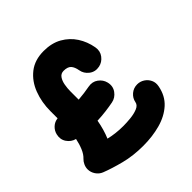

<svg xmlns="http://www.w3.org/2000/svg" viewBox="-212 -902 1140 1140"><g transform="rotate(-45 357.5 -332.5)"><path d="M31.7 -335.9Q37.6 -360.8 56.9 -378.7Q76.2 -396.5 102.5 -399.4V-458.5Q102.5 -533.7 127 -597.9Q151.4 -662.1 201.2 -701.4Q251 -740.7 327.1 -740.7Q393.6 -740.7 441.9 -713.4Q490.2 -686 519.8 -640.4Q549.3 -594.7 559.1 -538.6Q565.4 -502.4 544.9 -475.6Q524.4 -448.7 493.2 -442.4Q456.1 -435.1 428.2 -456.5Q400.4 -478 395 -510.3Q389.6 -542 375 -557.9Q360.4 -573.7 327.1 -573.7Q304.2 -573.7 291.5 -555.4Q278.8 -537.1 274.2 -510.5Q269.5 -483.9 269.5 -458.5V-389.2Q294.9 -391.1 319.6 -394.5Q344.2 -397.9 365.7 -401.9Q401.9 -408.7 428.7 -389.2Q455.6 -369.6 462.9 -339.4Q472.2 -301.8 451.2 -272.9Q430.2 -244.1 397.5 -237.8Q367.2 -231.9 332.3 -227.5Q297.4 -223.1 260.3 -221.7Q249 -157.2 226.6 -104.5Q252.9 -98.1 282.7 -94.5Q312.5 -90.8 346.7 -90.8Q375 -90.8 408.4 -94.2Q441.9 -97.7 467.5 -108.2Q493.2 -118.7 497.1 -140.1Q502.4 -168.9 525.4 -188.5Q548.3 -208 579.1 -208Q604 -208 624.8 -194.6Q645.5 -181.2 656 -158.9Q666.5 -136.7 661.1 -109.4Q648.4 -42 603.3 -1.2Q558.1 39.6 491.2 57.9Q424.3 76.2 346.7 76.2Q263.2 76.2 191.9 57.9Q120.6 39.6 66.9 18.6Q43.5 9.3 28.8 -12.5Q14.2 -34.2 14.2 -59.1Q14.2 -76.7 22 -93.5Q29.8 -110.4 41 -120.6Q60.1 -138.2 73 -168.7Q85.9 -199.2 93.3 -235.4H92.3Q61.5 -243.2 42.2 -271.2Q22.9 -299.3 31.7 -335.9Z"/></g></svg>

Font: Mikhak-FD Black
Style: Regular
Weight: 900
Designer: Amin Abedi
Version: Version 3.2